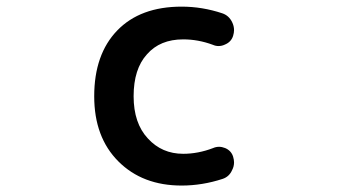

<svg xmlns="http://www.w3.org/2000/svg" viewBox="-20 -579 1040 590"><path d="M538.1 -8.8Q418 -8.8 343.8 -83Q269.5 -157.2 269.5 -283.2Q269.5 -412.1 340.3 -485.4Q411.1 -558.6 538.1 -558.6Q601.6 -558.6 663.1 -538.1Q683.6 -531.2 693.4 -510.7Q699.2 -499 699.2 -486.3Q699.2 -478.5 696.3 -468.8Q690.4 -450.2 671.9 -442.4Q662.1 -437.5 651.4 -437.5Q642.6 -437.5 633.8 -441.4Q588.9 -458 543 -458Q471.7 -458 431.6 -412.1Q390.6 -367.2 390.6 -283.2Q390.6 -200.2 434.6 -153.3Q477.5 -106.4 543 -106.4Q588.9 -106.4 634.8 -124Q643.6 -127.9 653.3 -127.9Q662.1 -127.9 671.9 -124Q690.4 -116.2 696.3 -97.7Q699.2 -87.9 699.2 -80.1Q699.2 -67.4 693.4 -56.6Q684.6 -36.1 664.1 -29.3Q601.6 -8.8 538.1 -8.8Z"/></svg>

Font: Rounded-X Mgen+ 2m medium
Style: Regular
Weight: 500
Designer: [Source Han Sans]
Ryoko NISHIZUKA  (kana & ideographs); Paul D. Hunt (Latin, Greek & Cyrillic); Wenlong ZHANG  (bopomofo
Version: Version 1.059.20150602